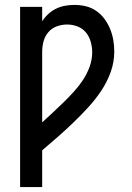

<svg xmlns="http://www.w3.org/2000/svg" viewBox="-20 -763 540 783"><path d="M62 0V-735H152V-676Q162 -692 176.5 -705.5Q191 -719 208.5 -727.5Q226 -736 245 -739.5Q264 -743 284 -743Q307 -743 330 -737.5Q353 -732 372.5 -718.5Q392 -705 406 -686Q420 -667 429 -645Q438 -623 442 -600Q446 -577 446 -553Q446 -510 431.5 -469.5Q417 -429 393 -393Q369 -357 340 -325.5Q311 -294 280 -264Q249 -234 217 -206Q185 -178 152 -150V0ZM152 -264Q174 -284 196 -304.5Q218 -325 239.5 -346Q261 -367 281.5 -389.5Q302 -412 318.5 -437Q335 -462 345.5 -491Q356 -520 356 -550Q356 -571 350 -592.5Q344 -614 330.5 -630.5Q317 -647 296.5 -655Q276 -663 254 -663Q232 -663 211.5 -655.5Q191 -648 177 -631.5Q163 -615 157.5 -594Q152 -573 152 -551Z"/></svg>

Font: Iosevka Custom Medium
Style: Regular
Weight: 500
Monospace: yes
Designer: Belleve Invis
Foundry: Belleve Invis
Version: Version 32.5.0; ttfautohint (v1.8.4)